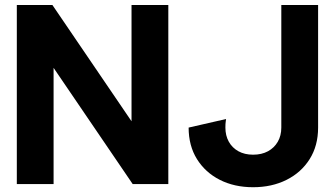

<svg xmlns="http://www.w3.org/2000/svg" viewBox="-20 -743 1352 775"><path d="M191.6 -722.7H47.9V0H196.3V-469.1L515.6 0H659.4V-722.7H510.9V-253.5ZM892.5 -262.6 741.4 -228Q741.4 -154.8 775.1 -100.7Q808.8 -46.7 867.4 -17Q926.1 12.7 1001.7 12.7Q1077.2 12.7 1136.6 -17Q1195.9 -46.7 1229.9 -100.7Q1264 -154.8 1264 -228V-722.7H1115.5V-228Q1115.5 -195.8 1101.4 -171.1Q1087.3 -146.5 1061.8 -132.5Q1036.2 -118.6 1001.7 -118.6Q967.4 -118.6 942.3 -132.5Q917.2 -146.5 903.5 -171.1Q889.8 -195.8 889.8 -228Q889.8 -243.7 891.1 -251.9Q892.3 -260.1 892.5 -262.6Z"/></svg>

Font: Giphurs SC
Style: Regular
Weight: 400
Version: Version 0.920